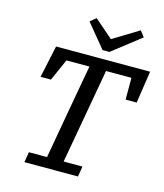

<svg xmlns="http://www.w3.org/2000/svg" viewBox="-127 -977 919 1073"><g transform="rotate(15 332.0 -441.0)"><path d="M80 -484 120 -670H664L636 -484H572V-610H425L372 -312Q361 -249 349.5 -186Q338 -123 327 -60H436L426 0H116L126 -60H231L284 -360Q295 -423 306.5 -485.5Q318 -548 329 -610H196L140 -484ZM298 -882 405 -789 554 -880 580 -846 416 -718H376L264 -854Z"/></g></svg>

Font: Source Serif 4 Caption
Style: Italic
Weight: 400
Italic angle: -12°
Designer: Frank Grießhammer
Foundry: Adobe Systems Incorporated
Version: Version 4.004;hotconv 1.0.117;makeotfexe 2.5.65602